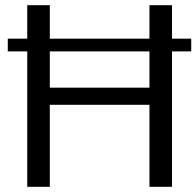

<svg xmlns="http://www.w3.org/2000/svg" viewBox="-20 -720 757 740"><path d="M85 -700H172V-345L152 -382H574L556 -345V-700H643V0H556V-355L574 -316H152L172 -355V0H85ZM717 -571V-522H10V-571Z"/></svg>

Font: Pathway Extreme
Style: Regular
Weight: 400
Designer: Eduardo Rodriguez Tunni
Foundry: Eduardo Rodriguez Tunni
Version: Version 1.001;gftools[0.9.26]